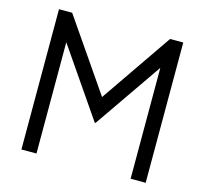

<svg xmlns="http://www.w3.org/2000/svg" viewBox="-107 -865 1049 985"><g transform="rotate(15 418.0 -372.5)"><path d="M88 0V-745H158L418 -367L678 -745H748V0H668V-589L420 -230H416L168 -591V0Z"/></g></svg>

Font: Kosmopol Plus Jakarta Sans
Style: Regular
Weight: 400
Designer: Gumpita Rahayu
Foundry: Tokotype
Version: Version 2.006